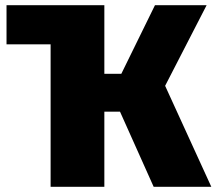

<svg xmlns="http://www.w3.org/2000/svg" viewBox="-20 -716 830 736"><path d="M790 0H569L440 -288H380V0H174V-546H5V-696H380V-433H445L574 -696H772L613 -387Z"/></svg>

Font: FiraGO Heavy
Style: Regular
Weight: 900
Designer: bBox Type
Foundry: bBox Type GmbH
Version: Version 1.001